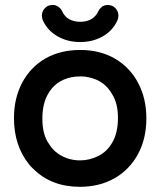

<svg xmlns="http://www.w3.org/2000/svg" viewBox="-20 -717 634 759"><path d="M186.5 -697.3Q189.5 -697.3 191.9 -697.3Q194.3 -697.3 196.3 -696.8Q198.2 -696.3 200.7 -695.3Q203.1 -694.3 205.1 -693.4Q207 -692.4 209 -691.4Q219.7 -684.6 225.6 -672.9Q234.4 -652.3 252.9 -641.6Q271.5 -630.9 296.9 -630.9Q340.8 -630.9 362.3 -661.1Q365.2 -666 368.7 -672.9Q372.1 -679.7 377 -684.6Q381.8 -689.5 385.7 -692.4Q395.5 -697.3 405.3 -697.3Q424.8 -697.3 436.5 -684.6Q448.2 -671.9 448.2 -655.3Q448.2 -645.5 444.3 -636.7Q425.8 -595.7 386.2 -573.2Q346.7 -550.8 296.9 -550.8Q247.1 -550.8 208 -573.2Q168 -595.7 149.4 -636.7Q145.5 -645.5 145.5 -655.3Q145.5 -672.9 158.2 -685.5Q169.9 -697.3 186.5 -697.3ZM94.7 -67.4Q35.2 -141.6 35.2 -250Q35.2 -328.1 67.4 -389.6Q100.6 -452.1 160.2 -486.3Q219.7 -519.5 296.9 -519.5Q374 -519.5 432.6 -486.3Q493.2 -451.2 525.9 -389.6Q558.6 -328.1 558.6 -249Q558.6 -169.9 526.4 -109.4Q492.2 -45.9 432.6 -12.2Q373 21.5 295.9 21.5Q182.6 21.5 111.3 -49.8Q102.5 -57.6 94.7 -67.4ZM423.8 -343.8Q394.5 -396.5 335.9 -410.2Q317.4 -415 302.2 -415Q287.1 -415 278.3 -414.1Q269.5 -413.1 259.8 -411.1Q198.2 -397.5 168.9 -343.8Q147.5 -305.7 147.5 -248Q147.5 -190.4 168.9 -155.3Q180.7 -135.7 193.4 -123Q206.1 -110.4 222.7 -101.6Q255.9 -83 296.9 -83Q334 -83 369.1 -100.6Q404.3 -118.2 425.3 -156.2Q446.3 -194.3 446.3 -251Q446.3 -307.6 423.8 -343.8Z"/></svg>

Font: FakePearl
Style: SemiBold
Weight: 400
Version: Version 1.2